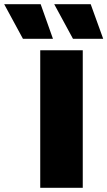

<svg xmlns="http://www.w3.org/2000/svg" viewBox="-132 -901 515 921"><path d="M265 -660V0H61V-660ZM63 -881 122 -715H-22L-112 -881ZM303 -881 363 -715H218L128 -881Z"/></svg>

Font: Work Sans ExtraBold
Style: Regular
Weight: 800
Designer: Wei Huang
Foundry: Wei Huang
Version: Version 2.012; ttfautohint (v1.8.3)